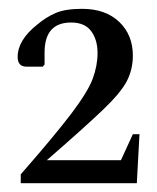

<svg xmlns="http://www.w3.org/2000/svg" viewBox="-20 -920 356 435"><path d="M27 -505V-525Q104 -613 141.5 -662.5Q179 -712 190 -741.5Q201 -771 201 -800Q201 -830 186.5 -849.5Q172 -869 141 -869Q81 -869 81 -801V-774L77 -769H40Q20 -769 20 -791Q20 -829 64 -864Q84 -881 106 -890.5Q128 -900 166 -900Q219 -900 250 -870.5Q281 -841 281 -794Q281 -763 267.5 -736.5Q254 -710 212 -670Q170 -630 86 -557H254L281 -616H296L290 -505Z"/></svg>

Font: Spectral
Style: Regular
Weight: 400
Designer: Jean-Baptiste Levee
Foundry: Production Type
Version: Version 1.002